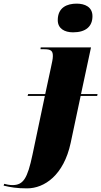

<svg xmlns="http://www.w3.org/2000/svg" viewBox="-160 -797 557 1057"><path d="M242 -619C312 -619 349 -651 349 -708C349 -759 307 -777 262 -777C209 -777 158 -756 158 -686C158 -640 195 -619 242 -619ZM-11 240C85 240 191 167 229 -10L284 -269H375L377 -279H286L341 -536H64L63 -526H84C123 -526 131 -515 131 -488C131 -472 126 -452 121 -428L89 -279H-5L-8 -269H87L19 54C-9 187 -32 222 -92 222C-105 222 -128 218 -137 215L-140 225C-101 234 -69 240 -11 240Z"/></svg>

Font: Noto Serif Display Black
Style: Italic
Weight: 900
Italic angle: -12°
Designer: Monotype Design Team
Foundry: Monotype Imaging Inc.
Version: Version 2.009